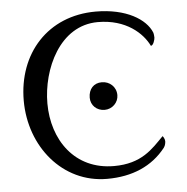

<svg xmlns="http://www.w3.org/2000/svg" viewBox="-49 -698 735 756"><g transform="rotate(-5 318.5 -320.0)"><path d="M576.2 -138.7C530.3 -91.8 485.4 -38.1 376 -38.1C220.7 -38.1 135.7 -162.1 135.7 -306.6C135.7 -441.4 210 -608.4 361.3 -608.4C472.7 -608.4 537.1 -547.9 561.5 -497.1C571.3 -497.1 578.1 -520.5 578.1 -528.3C578.1 -533.2 577.1 -543.9 575.2 -548.8C553.7 -601.6 477.5 -650.4 356.4 -650.4C167 -650.4 43.9 -511.7 43.9 -325.2C43.9 -144.5 168 9.8 344.7 9.8C444.3 9.8 523.4 -24.4 577.1 -92.8C584 -101.6 585 -114.3 585 -118.2C585 -127 578.1 -137.7 576.2 -138.7ZM303.7 -314.5C303.7 -284.2 327.1 -261.7 358.4 -261.7C388.7 -261.7 413.1 -286.1 413.1 -315.4C413.1 -348.6 386.7 -371.1 356.4 -371.1C324.2 -371.1 303.7 -348.6 303.7 -314.5Z"/></g></svg>

Font: Crimson
Style: Roman
Weight: 400
Version: Version 0.2